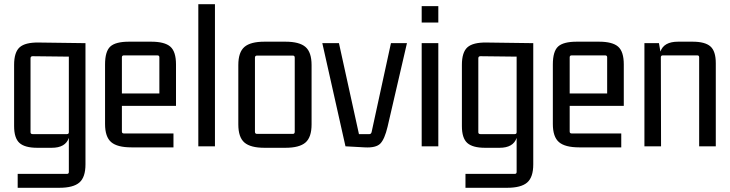

<svg xmlns="http://www.w3.org/2000/svg" viewBox="-20 -695 3469 912"><path d="M298 131Q307 131 307 122V-40Q291 7 226 7H157Q98 7 72.5 -16Q47 -39 47 -96V-387Q47 -447 73.5 -470.5Q100 -494 164 -493L386 -490V86Q386 147 357 172Q328 197 262 197H64V131ZM307 -67V-426L135 -428Q125 -428 125 -418V-67Q125 -58 135 -58H298Q307 -58 307 -67Z M804 5H604Q537 5 508 -20Q479 -45 479 -106V-389Q479 -451 504 -474Q529 -497 593 -497H698Q762 -497 789 -473.5Q816 -450 816 -389V-192H559V-70Q559 -61 569 -61H804ZM569 -432Q559 -432 559 -423V-251H737V-423Q737 -432 727 -432Z M1001 0H922V-675H1001Z M1112 -104V-386Q1112 -447 1141 -472Q1170 -497 1236 -497H1336Q1402 -497 1431 -472Q1460 -447 1460 -386V-104Q1460 -43 1431 -18Q1402 7 1336 7H1236Q1170 7 1141 -18Q1112 -43 1112 -104ZM1371 -431H1201Q1191 -431 1191 -421V-69Q1191 -59 1201 -59H1371Q1380 -59 1380 -69V-421Q1380 -431 1371 -431Z M1821 -93Q1807 -34 1786.5 -13Q1766 8 1712 5L1621 0L1511 -490H1590L1685 -58H1735Q1742 -58 1745 -67L1837 -490H1913Z M2062 -588H1983V-666H2062ZM2062 0H1983V-490H2062Z M2425 131Q2434 131 2434 122V-40Q2418 7 2353 7H2284Q2225 7 2199.5 -16Q2174 -39 2174 -96V-387Q2174 -447 2200.5 -470.5Q2227 -494 2291 -493L2513 -490V86Q2513 147 2484 172Q2455 197 2389 197H2191V131ZM2434 -67V-426L2262 -428Q2252 -428 2252 -418V-67Q2252 -58 2262 -58H2425Q2434 -58 2434 -67Z M2931 5H2731Q2664 5 2635 -20Q2606 -45 2606 -106V-389Q2606 -451 2631 -474Q2656 -497 2720 -497H2825Q2889 -497 2916 -473.5Q2943 -450 2943 -389V-192H2686V-70Q2686 -61 2696 -61H2931ZM2696 -432Q2686 -432 2686 -423V-251H2864V-423Q2864 -432 2854 -432Z M3201 -497H3270Q3329 -497 3354.5 -474.5Q3380 -452 3380 -395V0H3301V-423Q3301 -432 3292 -432H3129Q3119 -432 3119 -423L3120 0H3041V-490H3110L3117 -450Q3133 -497 3201 -497Z"/></svg>

Font: Gemunu Libre
Style: Regular
Weight: 400
Designer: Puspanada Ekanayake, Sola Matas, Pathum Egodawatta, Kosala Senevirathne
Foundry: mooniak
Version: Version 1.100